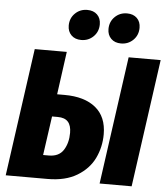

<svg xmlns="http://www.w3.org/2000/svg" viewBox="-61 -984 911 1039"><g transform="rotate(5 395.0 -465.0)"><path d="M518 -267Q518 -198 489 -137.5Q460 -77 396.5 -38.5Q333 0 236 0H9L106 -694H280L248 -461H288Q397 -461 457.5 -411.5Q518 -362 518 -267ZM790 -694 693 0H519L616 -694ZM336 -259Q336 -299 318 -319Q300 -339 262 -339H231L201 -127H232Q287 -127 311.5 -165.5Q336 -204 336 -259ZM278 -837Q278 -877 305 -903.5Q332 -930 371 -930Q405 -930 425 -910.5Q445 -891 445 -858Q445 -818 418 -791.5Q391 -765 352 -765Q318 -765 298 -785Q278 -805 278 -837ZM494 -837Q494 -877 521 -903.5Q548 -930 587 -930Q621 -930 641 -910.5Q661 -891 661 -858Q661 -818 634 -791.5Q607 -765 568 -765Q534 -765 514 -785Q494 -805 494 -837Z"/></g></svg>

Font: Fira Sans Condensed ExtraBold
Style: Italic
Weight: 800
Width: 3
Italic angle: -8°
Designer: bBox Type GmbH & Carrois Corporate GbR & Edenspiekermann AG
Foundry: bBox Type GmbH & Carrois Corporate GbR & Edenspiekermann AG
Version: Version 4.301